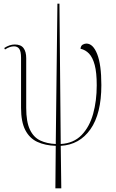

<svg xmlns="http://www.w3.org/2000/svg" viewBox="-20 -780 627 1040"><path d="M280 240 282 10Q224 8 182 -11.5Q140 -31 117 -75.5Q94 -120 94 -196V-467Q94 -501 84.5 -515Q75 -529 56 -529Q33 -529 7 -512L3 -520Q32 -539 60 -539Q93 -539 107.5 -519.5Q122 -500 122 -465V-196Q122 -120 142 -78Q162 -36 198 -19Q234 -2 282 0L291 -760H302L309 0Q379 -4 422 -48.5Q465 -93 484.5 -163.5Q504 -234 504 -318Q504 -387 493 -428Q482 -469 462.5 -489.5Q443 -510 416 -516Q418 -533 428.5 -538.5Q439 -544 448 -544Q484 -544 506.5 -487Q529 -430 529 -319Q529 -164 470 -80Q411 4 309 10L312 240Z"/></svg>

Font: Noto Serif Display Condensed Thin
Style: Regular
Weight: 100
Width: 3
Designer: Monotype Design Team
Foundry: Monotype Imaging Inc.
Version: Version 2.009